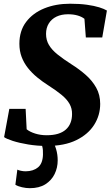

<svg xmlns="http://www.w3.org/2000/svg" viewBox="-20 -772 594 1030"><path d="M231.5 11Q179.5 11 131.2 3Q83 -5 48.2 -16.2Q13.5 -27.5 2 -36.5L30 -188H117.5L123 -78.5Q140 -64.5 168.8 -55.5Q197.5 -46.5 230 -46.5Q265 -46.5 290.8 -54.2Q316.5 -62 333.2 -77Q350 -92 358.2 -113Q366.5 -134 366.5 -160Q367 -190 353 -214.8Q339 -239.5 310.5 -263Q282 -286.5 239 -314Q207.5 -334 179.5 -357Q151.5 -380 130 -407Q108.5 -434 96.2 -466.2Q84 -498.5 84 -537Q84 -606.5 120 -654.2Q156 -702 217.5 -727Q279 -752 356 -752Q407.5 -752 446.5 -746.5Q485.5 -741 512 -732.8Q538.5 -724.5 553.5 -715.5L528.5 -571H440.5L433 -671Q418.5 -682.5 396 -689Q373.5 -695.5 345 -695.5Q309.5 -695.5 283 -682.8Q256.5 -670 241.8 -646.2Q227 -622.5 227 -590Q227 -557 242.5 -530.8Q258 -504.5 288.8 -479.8Q319.5 -455 365 -426Q405.5 -400.5 440 -370.2Q474.5 -340 496 -301.8Q517.5 -263.5 517.5 -214.5Q517.5 -153.5 485 -102.2Q452.5 -51 389 -20Q325.5 11 231.5 11ZM232 -16.5 262 -14.5Q272.5 0 281 28.2Q289.5 56.5 289.5 88.5Q289.5 128 272.8 162Q256 196 223 216.8Q190 237.5 140 237.5Q120 237.5 98 232.5Q76 227.5 62.5 219L73 138Q79.5 141.5 92.2 144.2Q105 147 118 147Q159 146.5 184 125.8Q209 105 210.5 58Q211.5 30.5 206.8 14Q202 -2.5 199 -14.5Z"/></svg>

Font: Merriweather 28pt ExtraBold
Style: Italic
Weight: 800
Italic angle: -7.8°
Version: Version 2.101